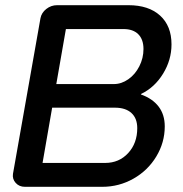

<svg xmlns="http://www.w3.org/2000/svg" viewBox="-20 -720 704 740"><path d="M30 -50 136 -650Q140 -671 158.5 -685.5Q177 -700 200 -700H475Q553 -700 597 -660Q641 -620 641 -549Q641 -489 608.5 -436Q576 -383 524 -358L523 -356Q568 -340 591.5 -309Q615 -278 615 -233Q615 -171 582.5 -117Q550 -63 494.5 -31.5Q439 0 374 0H76Q54 0 40.5 -15Q27 -30 30 -50ZM419 -396Q448 -396 474.5 -414.5Q501 -433 517 -464.5Q533 -496 533 -531Q533 -568 513 -588Q493 -608 456 -608H234L197 -396ZM385 -92Q439 -92 474 -130Q509 -168 509 -226Q509 -264 486.5 -284.5Q464 -305 423 -305H181L144 -92Z"/></svg>

Font: K2D Medium
Style: Italic
Weight: 500
Italic angle: -10°
Designer: Katatrad Aksorn Co.,Ltd.
Foundry: Cadson Demak Co.,Ltd.
Version: Version 1.000; ttfautohint (v1.6)